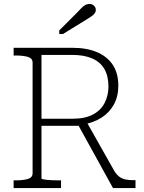

<svg xmlns="http://www.w3.org/2000/svg" viewBox="-20 -952 731 972"><path d="M371 -328 552 0H666V-40H652Q632 -40 615 -43.5Q598 -47 584 -57.5Q570 -68 559 -86L410 -350ZM190 -49V-674H345Q406 -674 447 -656Q488 -638 508.5 -602.5Q529 -567 529 -514Q529 -469 510 -431.5Q491 -394 451 -372.5Q411 -351 348 -351H174L179 -315H369Q375 -315 379.5 -315.5Q384 -316 389.5 -318Q395 -320 401 -322Q454 -331 494 -356.5Q534 -382 556.5 -423Q579 -464 579 -518Q579 -581 551 -623.5Q523 -666 471 -688Q419 -710 347 -710H49V-671H60Q97 -671 121 -664Q145 -657 145 -635V-75Q145 -53 121 -46Q97 -39 60 -39H49V0H289V-39H276Q261 -39 245.5 -39.5Q230 -40 217.5 -41.5Q205 -43 197.5 -44.5Q190 -46 190 -49ZM368 -886 280 -798V-780H299L416 -852Q431 -861 442 -868.5Q453 -876 459 -884Q465 -892 465 -902Q465 -914 456 -923Q447 -932 433 -932Q421 -932 410.5 -926Q400 -920 390.5 -909.5Q381 -899 368 -886Z"/></svg>

Font: Roboto Serif 20pt Thin
Style: Regular
Weight: 250
Version: Version 1.008